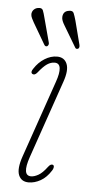

<svg xmlns="http://www.w3.org/2000/svg" viewBox="-47 -624 306 661"><g transform="rotate(5 105.5 -293.0)"><path d="M84 -14Q95 -14 109 -21.8Q123 -29.5 139 -51Q148.5 -64 156.5 -59.5Q160 -57.5 159.2 -51.5Q158.5 -45.5 154.5 -40Q139 -15.5 118.5 -4Q98 7.5 77.5 7.5Q52 7.5 43 -14.2Q34 -36 49 -79.5L141 -345.5Q152 -376.5 149.8 -393.8Q147.5 -411 131 -411Q118 -411 105.2 -402.5Q92.5 -394 75 -372Q66 -361 58 -365.5Q50 -371 59.5 -384Q74 -406.5 95 -419.5Q116 -432.5 137.5 -432.5Q163 -432.5 172 -410.5Q181 -388.5 166.5 -347.5L74 -79.5Q51.5 -14 84 -14ZM82.5 -561.5 104.5 -479.5Q107.5 -471 101 -465.5Q94.5 -462 90 -469.5L47 -543Q43.5 -549.5 40 -556.5Q36.5 -563.5 36.5 -571Q37.5 -581 43.8 -586.8Q50 -592.5 58 -593.5Q71 -596 74.8 -586.8Q78.5 -577.5 82.5 -561.5ZM189.5 -561.5 210.5 -480Q213 -470 207.5 -466Q200 -462.5 196.5 -469.5L153 -542.5Q149 -549 146 -556.2Q143 -563.5 143.5 -570.5Q145 -590.5 164.5 -593Q177.5 -595.5 181.2 -586.5Q185 -577.5 189.5 -561.5Z"/></g></svg>

Font: Fraunces 144pt S100 Thin
Style: Italic
Weight: 100
Italic angle: -16°
Version: Version 1.000; ttfautohint (v1.8.3)